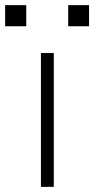

<svg xmlns="http://www.w3.org/2000/svg" viewBox="-58 -726 366 746"><path d="M101 0V-520H151V0ZM207 -624V-706H288V-624ZM-38 -624V-706H44V-624Z"/></svg>

Font: M PLUS 1 Thin Light
Style: Regular
Weight: 300
Version: Version 1.001